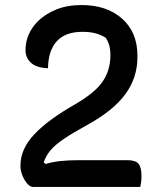

<svg xmlns="http://www.w3.org/2000/svg" viewBox="-20 -740 640 760"><path d="M303 -720Q403 -720 463.5 -666Q524 -612 524 -520V-514Q524 -432 476 -367Q428 -302 328 -247Q268 -214 232.5 -190Q197 -166 179 -144Q161 -122 153 -97L161 -91Q187 -99 219 -102.5Q251 -106 293 -106H484Q516 -106 528 -92Q540 -78 540 -43Q540 -20 535 0H111Q99 0 87.5 -13.5Q76 -27 68.5 -46Q61 -65 61 -81V-85Q61 -150 115.5 -208Q170 -266 277 -327Q358 -374 387.5 -419Q417 -464 417 -520V-524Q417 -564 398 -591Q380 -602 358.5 -608Q337 -614 306 -614Q239 -614 205 -577Q171 -540 170 -470H164Q122 -473 101.5 -492.5Q81 -512 81 -541Q81 -607 131 -657Q160 -685 203 -702.5Q246 -720 303 -720Z"/></svg>

Font: Recursive Sn Csl St Med
Style: Regular
Weight: 500
Version: Version 1.079;hotconv 1.0.112;makeotfexe 2.5.65598; ttfautoh